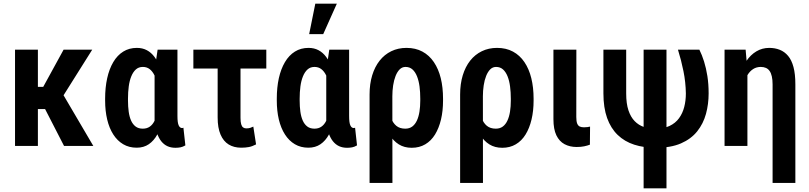

<svg xmlns="http://www.w3.org/2000/svg" viewBox="-20 -801 4441 1054"><path d="M188 -528.3V0H62.5V-528.3ZM486.3 -528.3 281.2 -202.1H162.6L146 -324.2H217.3L329.1 -528.3ZM331.5 0 215.8 -225.1 319.8 -293.5 492.2 0Z M557.1 -249V-259.3Q557.1 -320.8 568.4 -371.6Q579.6 -422.4 601.8 -460Q624 -497.6 656.5 -517.8Q689 -538.1 731.4 -538.1Q762.2 -538.1 786.1 -525.4Q810.1 -512.7 827.9 -488.8Q845.7 -464.8 857.9 -431.6Q870.1 -398.4 877.9 -357.7Q885.7 -316.9 889.6 -270V-247.6Q884.3 -191.9 873.3 -144.5Q862.3 -97.2 843.5 -62.7Q824.7 -28.3 796.9 -9.3Q769 9.8 730.5 9.8Q688.5 9.8 656.2 -9.3Q624 -28.3 601.8 -63Q579.6 -97.7 568.4 -145Q557.1 -192.4 557.1 -249ZM682.6 -259.3V-249Q682.6 -216.3 686.5 -188Q690.4 -159.7 699.7 -138.9Q709 -118.2 724.6 -106.4Q740.2 -94.7 763.7 -94.7Q786.1 -94.7 801.8 -105.5Q817.4 -116.2 827.4 -136Q837.4 -155.8 843.8 -182.4Q850.1 -209 853.5 -239.7V-273.9Q851.1 -307.6 844.7 -336.7Q838.4 -365.7 827.9 -387.5Q817.4 -409.2 801.8 -421.4Q786.1 -433.6 764.2 -433.6Q741.2 -433.6 725.8 -419.7Q710.4 -405.8 700.7 -381.8Q690.9 -357.9 686.8 -326.7Q682.6 -295.4 682.6 -259.3ZM845.2 -528.3H954.1V-165Q954.1 -145.5 955.8 -132.6Q957.5 -119.6 961.2 -112.1Q964.8 -104.5 969.5 -101.3Q974.1 -98.1 980 -98.1Q982.4 -98.1 984.1 -98.9Q985.8 -99.6 986.8 -100.1L997.6 -2.9Q983.4 5.4 970.7 7.8Q958 10.3 942.9 10.3Q918.5 10.3 899.2 1.5Q879.9 -7.3 865.2 -25.6Q850.6 -43.9 841.1 -72.3Q831.5 -100.6 828.6 -140.1V-415Z M1441.9 -528.3V-424.8H1041.5V-528.3ZM1174.8 -528.3H1300.3V-154.3Q1300.3 -131.8 1304 -119.1Q1307.6 -106.4 1314.9 -101.3Q1322.3 -96.2 1331.5 -96.2Q1345.2 -96.2 1353.8 -99.1Q1362.3 -102.1 1370.6 -106L1385.7 -8.3Q1364.3 2.9 1345.7 6.3Q1327.1 9.8 1304.2 9.8Q1264.2 9.8 1235.4 -7.8Q1206.5 -25.4 1190.7 -62.3Q1174.8 -99.1 1174.8 -156.2Z M1499.5 -249V-259.3Q1499.5 -320.8 1510.7 -371.6Q1522 -422.4 1544.2 -460Q1566.4 -497.6 1598.9 -517.8Q1631.3 -538.1 1673.8 -538.1Q1704.6 -538.1 1728.5 -525.4Q1752.4 -512.7 1770.3 -488.8Q1788.1 -464.8 1800.3 -431.6Q1812.5 -398.4 1820.3 -357.7Q1828.1 -316.9 1832 -270V-247.6Q1826.7 -191.9 1815.7 -144.5Q1804.7 -97.2 1785.9 -62.7Q1767.1 -28.3 1739.3 -9.3Q1711.4 9.8 1672.9 9.8Q1630.9 9.8 1598.6 -9.3Q1566.4 -28.3 1544.2 -63Q1522 -97.7 1510.7 -145Q1499.5 -192.4 1499.5 -249ZM1625 -259.3V-249Q1625 -216.3 1628.9 -188Q1632.8 -159.7 1642.1 -138.9Q1651.4 -118.2 1667 -106.4Q1682.6 -94.7 1706.1 -94.7Q1728.5 -94.7 1744.1 -105.5Q1759.8 -116.2 1769.8 -136Q1779.8 -155.8 1786.1 -182.4Q1792.5 -209 1795.9 -239.7V-273.9Q1793.5 -307.6 1787.1 -336.7Q1780.8 -365.7 1770.3 -387.5Q1759.8 -409.2 1744.1 -421.4Q1728.5 -433.6 1706.5 -433.6Q1683.6 -433.6 1668.2 -419.7Q1652.8 -405.8 1643.1 -381.8Q1633.3 -357.9 1629.2 -326.7Q1625 -295.4 1625 -259.3ZM1787.6 -528.3H1896.5V-165Q1896.5 -145.5 1898.2 -132.6Q1899.9 -119.6 1903.6 -112.1Q1907.2 -104.5 1911.9 -101.3Q1916.5 -98.1 1922.4 -98.1Q1924.8 -98.1 1926.5 -98.9Q1928.2 -99.6 1929.2 -100.1L1939.9 -2.9Q1925.8 5.4 1913.1 7.8Q1900.4 10.3 1885.3 10.3Q1860.8 10.3 1841.6 1.5Q1822.3 -7.3 1807.6 -25.6Q1793 -43.9 1783.4 -72.3Q1773.9 -100.6 1771 -140.1V-415ZM1677.2 -613.8 1710.9 -780.8H1829.1L1754.4 -613.8Z M2008.8 203.1V-282.2Q2008.8 -340.3 2023.2 -387.5Q2037.6 -434.6 2064 -468Q2090.3 -501.5 2127.9 -519.8Q2165.5 -538.1 2211.4 -538.1Q2261.2 -538.1 2298.8 -517.8Q2336.4 -497.6 2361.8 -460Q2387.2 -422.4 2399.7 -371.6Q2412.1 -320.8 2412.1 -259.3V-249Q2412.1 -192.4 2400.9 -145Q2389.6 -97.7 2368.2 -62.7Q2346.7 -27.8 2314.5 -8.8Q2282.2 10.3 2240.2 10.3Q2199.2 10.3 2169.2 -8.5Q2139.2 -27.3 2119.1 -61Q2099.1 -94.7 2086.9 -140.9Q2074.7 -187 2068.8 -242.2Q2070.8 -241.7 2081.5 -235.6Q2092.3 -229.5 2103 -223.6Q2113.8 -217.8 2114.3 -217.8Q2117.2 -182.6 2126.7 -154.5Q2136.2 -126.5 2155.3 -110.6Q2174.3 -94.7 2204.6 -94.7Q2227.5 -94.7 2243.2 -106.4Q2258.8 -118.2 2268.6 -139.2Q2278.3 -160.2 2282.7 -188.2Q2287.1 -216.3 2287.1 -249V-259.3Q2287.1 -295.4 2283 -326.7Q2278.8 -357.9 2269.3 -381.8Q2259.8 -405.8 2244.4 -419.7Q2229 -433.6 2206.1 -433.6Q2187.5 -433.6 2174.1 -420.2Q2160.6 -406.7 2151.6 -384Q2142.6 -361.3 2138.2 -332.3Q2133.8 -303.2 2133.8 -272.5L2134.3 203.1Z M2505.9 203.1V-282.2Q2505.9 -340.3 2520.3 -387.5Q2534.7 -434.6 2561 -468Q2587.4 -501.5 2625 -519.8Q2662.6 -538.1 2708.5 -538.1Q2758.3 -538.1 2795.9 -517.8Q2833.5 -497.6 2858.9 -460Q2884.3 -422.4 2896.7 -371.6Q2909.2 -320.8 2909.2 -259.3V-249Q2909.2 -192.4 2897.9 -145Q2886.7 -97.7 2865.2 -62.7Q2843.8 -27.8 2811.5 -8.8Q2779.3 10.3 2737.3 10.3Q2696.3 10.3 2666.3 -8.5Q2636.2 -27.3 2616.2 -61Q2596.2 -94.7 2584 -140.9Q2571.8 -187 2565.9 -242.2Q2567.9 -241.7 2578.6 -235.6Q2589.4 -229.5 2600.1 -223.6Q2610.8 -217.8 2611.3 -217.8Q2614.3 -182.6 2623.8 -154.5Q2633.3 -126.5 2652.3 -110.6Q2671.4 -94.7 2701.7 -94.7Q2724.6 -94.7 2740.2 -106.4Q2755.9 -118.2 2765.6 -139.2Q2775.4 -160.2 2779.8 -188.2Q2784.2 -216.3 2784.2 -249V-259.3Q2784.2 -295.4 2780 -326.7Q2775.9 -357.9 2766.4 -381.8Q2756.8 -405.8 2741.5 -419.7Q2726.1 -433.6 2703.1 -433.6Q2684.6 -433.6 2671.1 -420.2Q2657.7 -406.7 2648.7 -384Q2639.6 -361.3 2635.3 -332.3Q2630.9 -303.2 2630.9 -272.5L2631.3 203.1Z M3018.1 -528.3H3144L3143.6 -158.7Q3143.6 -135.3 3148.4 -123Q3153.3 -110.8 3162.6 -106.4Q3171.9 -102.1 3186 -102.1Q3195.8 -102.1 3204.8 -103.3Q3213.9 -104.5 3219.2 -106L3218.3 -6.8Q3204.6 -1.5 3187 2.2Q3169.4 5.9 3145.5 5.9Q3107.9 5.9 3079.1 -9.5Q3050.3 -24.9 3034.2 -58.3Q3018.1 -91.8 3018.1 -147Z M3292.5 -528.3H3417.5V-287.6Q3417.5 -232.4 3429.9 -195.3Q3442.4 -158.2 3464.1 -136Q3485.8 -113.8 3514.6 -104Q3543.5 -94.2 3575.2 -94.2Q3623 -94.2 3655.5 -109.6Q3688 -125 3707.5 -151.9Q3727.1 -178.7 3736.1 -213.6Q3745.1 -248.5 3745.1 -288.1Q3744.1 -350.1 3731.9 -410.4Q3719.7 -470.7 3701.7 -528.3H3819.3Q3833.5 -500 3845 -463.4Q3856.4 -426.8 3863.3 -383.1Q3870.1 -339.4 3870.1 -288.1Q3870.1 -229.5 3855.5 -175.8Q3840.8 -122.1 3807.4 -80.1Q3773.9 -38.1 3718.3 -13.9Q3662.6 10.3 3580.1 10.3Q3514.6 10.3 3461.7 -6.8Q3408.7 -23.9 3370.8 -60.3Q3333 -96.7 3312.7 -153.3Q3292.5 -210 3292.5 -288.6ZM3513.2 -528.3H3638.7V232.9H3513.2Z M4083 -415.5V0H3957.5V-528.3H4073.2ZM4058.6 -282.2 4028.3 -281.2Q4028.3 -336.9 4041 -383.8Q4053.7 -430.7 4076.9 -465.3Q4100.1 -500 4132.1 -519Q4164.1 -538.1 4202.6 -538.1Q4234.4 -538.1 4260.7 -527.6Q4287.1 -517.1 4306.4 -494.1Q4325.7 -471.2 4335.9 -432.9Q4346.2 -394.5 4346.2 -337.9V203.1H4221.2V-337.9Q4221.2 -363.3 4217 -381.6Q4212.9 -399.9 4204.8 -411.4Q4196.8 -422.9 4184.6 -428.2Q4172.4 -433.6 4156.2 -433.6Q4132.8 -433.6 4114.5 -421.9Q4096.2 -410.2 4083.7 -389.4Q4071.3 -368.7 4064.9 -341.1Q4058.6 -313.5 4058.6 -282.2Z"/></svg>

Font: Roboto Condensed SemiBold
Style: Regular
Weight: 600
Designer: Christian Robertson
Foundry: Google
Version: Version 3.008; 2023